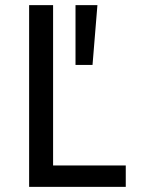

<svg xmlns="http://www.w3.org/2000/svg" viewBox="-20 -725 547 745"><path d="M93 0V-705H186V-83H468V0ZM273 -473V-705H358L339 -473Z"/></svg>

Font: Nunito Sans 7pt Condensed Medium
Style: Regular
Weight: 500
Width: 3
Designer: Vernon Adams
Foundry: Vernon Adams
Version: Version 3.101;gftools[0.9.27]